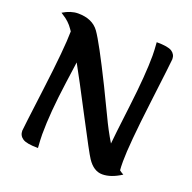

<svg xmlns="http://www.w3.org/2000/svg" viewBox="-142 -943 1104 1105"><g transform="rotate(20 410.5 -390.5)"><path d="M506 -38Q488 -64 385.5 -260.5Q283 -457 240 -534Q236 -500 222 -404Q195 -210 195 -78Q195 -47 199 5Q129 5 104.5 -11.5Q80 -28 80 -58Q80 -67 113 -326.5Q146 -586 147 -690L138 -703Q113 -740 72 -765Q62 -771 60 -773Q108 -802 152 -802Q240 -802 281 -744.5Q322 -687 434 -461Q446 -436 470.5 -385.5Q495 -335 510 -304Q545 -229 585 -163Q588 -202 612.5 -402.5Q637 -603 637 -720Q637 -751 633 -801Q703 -801 727 -785Q751 -769 751 -740Q751 -729 718 -461Q685 -193 685 -90Q685 -53 687 -36Q695 -29 713 -19Q651 21 598 21Q545 21 506 -38Z"/></g></svg>

Font: MeriendaOneRegular
Style: Regular
Weight: 400
Designer: Eduardo Rodriguez Tunni
Foundry: Eduardo Rodriguez Tunni
Version: Version 1.001